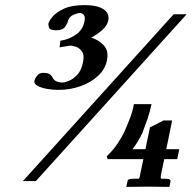

<svg xmlns="http://www.w3.org/2000/svg" viewBox="-20 -657 753 754"><path d="M311 -570Q316 -591 309 -598.5Q302 -606 294 -606Q285 -606 268.5 -599Q252 -592 247 -575Q245 -565 235.5 -551.5Q226 -538 200 -538Q176 -538 172.5 -549.5Q169 -561 170 -564Q172 -574 186 -591Q200 -608 230.5 -622.5Q261 -637 312 -637Q361 -637 386 -621Q411 -605 405 -576Q401 -557 382.5 -540Q364 -523 338 -509Q365 -502 386.5 -480Q408 -458 400 -420Q393 -385 365 -359Q337 -333 296 -318.5Q255 -304 210 -304Q187 -304 164.5 -308Q142 -312 127.5 -320Q113 -328 115 -339Q118 -351 127 -361Q136 -371 149 -371Q170 -371 177.5 -364Q185 -357 188 -350Q197 -333 227 -333Q234 -333 250.5 -339.5Q267 -346 283.5 -363.5Q300 -381 306 -413Q312 -440 302.5 -454Q293 -468 279 -473Q265 -478 256 -478Q255 -478 214 -471L217 -497Q251 -502 278 -521Q305 -540 311 -570ZM662 -601H713L121 54H70ZM656 -184 633 -71H684L676 -32H625L613 25Q609 45 614 45H630Q643 45 646.5 48Q650 51 650 54L645 77L560 76L476 77L481 54Q481 45 504 45H522Q526 45 527.5 41.5Q529 38 531 25L543 -32H403L399 -43Q425 -68 442 -93.5Q459 -119 469 -141Q478 -161 489.5 -190.5Q501 -220 506 -248H575Q569 -218 559.5 -191Q550 -164 540 -137Q533 -121 521.5 -102Q510 -83 500 -71H551L569 -157Q569 -157 582.5 -163.5Q596 -170 609 -177Q622 -184 622 -184Z"/></svg>

Font: Libertinus Serif Semibold Italic
Style: Regular
Weight: 600
Italic angle: -11.5°
Designer: Philipp H. Poll, Khaled Hosny
Foundry: Caleb Maclennan
Version: Version 7.051;RELEASE